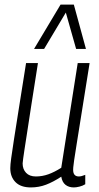

<svg xmlns="http://www.w3.org/2000/svg" viewBox="-20 -810 431 840"><path d="M115 10Q71 10 48 -13Q25 -36 25 -74Q25 -89 29 -118Q33 -147 41 -199Q49 -251 62 -332.5Q75 -414 94 -534H146Q128 -421 116.5 -346.5Q105 -272 98 -226Q91 -180 87 -155Q83 -130 81.5 -117Q80 -104 79 -95Q79 -70 94 -54Q109 -38 137 -38Q165 -38 191.5 -47.5Q218 -57 248 -76L320 -534H372Q351 -403 337.5 -318Q324 -233 316 -183.5Q308 -134 304.5 -110Q301 -86 300.5 -78Q300 -70 300 -67Q300 -38 325 -38Q336 -38 353 -45V-4Q342 3 327.5 6.5Q313 10 303 10Q281 10 266.5 -1.5Q252 -13 248 -37Q213 -14 181.5 -2Q150 10 115 10ZM129 -596 245 -790H303L356 -596H313L268 -755L173 -596Z"/></svg>

Font: Georama SemiCondensed Light
Style: Italic
Weight: 300
Width: 4
Italic angle: -9°
Designer: Jean-Baptiste Levee
Foundry: Production Type
Version: Version 1.000